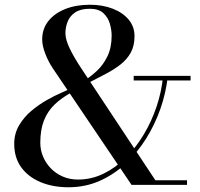

<svg xmlns="http://www.w3.org/2000/svg" viewBox="-20 -780 844 810"><path d="M535 0 204 -490Q184.5 -518.5 171.2 -552.8Q158 -587 158 -613.5Q158 -658.5 184 -691.2Q210 -724 255.5 -742Q301 -760 359 -760Q412.5 -760 455.2 -743.5Q498 -727 522.8 -697.2Q547.5 -667.5 547.5 -627.5Q547.5 -587 531.8 -558.2Q516 -529.5 488.5 -508Q461 -486.5 425.5 -468Q390 -449.5 350.5 -429L339.5 -442.5Q363.5 -457.5 389.5 -481.8Q415.5 -506 433.2 -542.5Q451 -579 451 -630Q451 -653.5 443.5 -679.8Q436 -706 416.2 -724.5Q396.5 -743 359 -743Q320.5 -743 298 -728.2Q275.5 -713.5 265.8 -689.8Q256 -666 256 -639.5Q256 -613.5 274 -575.8Q292 -538 324 -490L635.5 -19.5H769V0ZM269 10Q202.5 10 150.8 -11.8Q99 -33.5 69.5 -74.2Q40 -115 40 -173Q40 -216.5 60.5 -251.2Q81 -286 112.2 -312.2Q143.5 -338.5 177 -357.5Q210.5 -376.5 237.8 -388.2Q265 -400 276 -405.5L283.5 -391Q240.5 -368 210.8 -339.5Q181 -311 165.5 -271.8Q150 -232.5 150 -177.5Q150 -147.5 161.5 -119.8Q173 -92 194.2 -70Q215.5 -48 244.8 -35.2Q274 -22.5 309 -22.5Q365.5 -22.5 416.5 -47.2Q467.5 -72 510.8 -115Q554 -158 587 -213.5Q620 -269 640.8 -331Q661.5 -393 667.5 -455H687.5Q680 -388 656.8 -321.2Q633.5 -254.5 596.2 -195Q559 -135.5 509.5 -89.2Q460 -43 399.5 -16.5Q339 10 269 10ZM544 -440.5V-460H784V-440.5Z"/></svg>

Font: Bodoni Moda 11pt
Style: Regular
Weight: 400
Version: Version 2.004